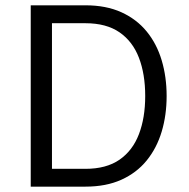

<svg xmlns="http://www.w3.org/2000/svg" viewBox="-20 -696 705 716"><path d="M601.4 -338Q601.4 -409.2 583 -470.9Q564.6 -532.6 527.1 -578.5Q489.5 -624.5 432.5 -650.4Q375.5 -676.2 298.6 -676.2H94.6V0H298.6Q375.5 0 432.5 -25.7Q489.5 -51.4 527.1 -97.6Q564.6 -143.8 583 -205.3Q601.4 -266.8 601.4 -338ZM521.5 -338Q521.5 -256.8 498.1 -195.7Q474.8 -134.5 425.6 -100.4Q376.4 -66.4 298.6 -66.4H173.8V-609.4H298.6Q376.4 -609.4 425.6 -575.5Q474.8 -541.6 498.1 -480.6Q521.5 -419.6 521.5 -338Z"/></svg>

Font: Estedad-FD VF
Style: Regular
Weight: 100
Designer: Amin Abedi
Version: Version 7.3